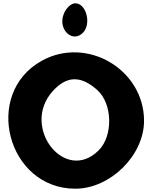

<svg xmlns="http://www.w3.org/2000/svg" viewBox="-20 -1195 927 1165"><path d="M233 -826C-127 -626 25 -50 437 -50C649 -50 854 -252 854 -462C854 -774 507 -978 233 -826ZM571 -648C663 -565 667 -371 579 -283C374 -78 104 -425 300 -642C385 -736 471 -738 571 -648ZM366 -1108C331 -1016 419 -932 483 -996C536 -1049 504 -1175 437 -1175C411 -1175 380 -1146 366 -1108Z"/></svg>

Font: Hussar Skorodowane
Style: Bold
Weight: 700
Foundry: Cannot Into Space Fonts
Version: Version 0.892